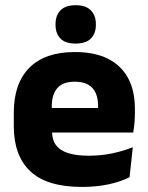

<svg xmlns="http://www.w3.org/2000/svg" viewBox="-20 -706 570 738"><path d="M295 12.5Q161 12.5 97 -47.2Q33 -107 33 -221.5V-272.5Q33 -385.5 93 -445.8Q153 -506 267.5 -506Q344.5 -506 395.8 -479.8Q447 -453.5 472.8 -405Q498.5 -356.5 498.5 -288.5V-272Q498.5 -253 496.8 -233.2Q495 -213.5 492 -196.5H354Q356 -225.5 356.5 -251.2Q357 -277 357 -298Q357 -328.5 347.5 -349.2Q338 -370 318.2 -381Q298.5 -392 267.5 -392Q221.5 -392 200.2 -367.2Q179 -342.5 179 -297V-252L180 -235.5V-200.5Q180 -181.5 186.2 -164.5Q192.5 -147.5 208.2 -134.8Q224 -122 251.8 -114.8Q279.5 -107.5 322.5 -107.5Q368 -107.5 410 -116.2Q452 -125 490.5 -140L478 -25Q444 -7.5 397.5 2.5Q351 12.5 295 12.5ZM114 -196.5V-291H461V-196.5ZM270.5 -538.5Q231.5 -538.5 212.5 -557.8Q193.5 -577 193.5 -610V-613.5Q193.5 -646.5 212.5 -666.2Q231.5 -686 270.5 -686Q310 -686 329.2 -666.2Q348.5 -646.5 348.5 -613.5V-610Q348.5 -577 329.2 -557.8Q310 -538.5 270.5 -538.5Z"/></svg>

Font: Anek Latin
Style: Bold
Weight: 700
Designer: Yesha Goshar
Foundry: Ek Type
Version: Version 1.003